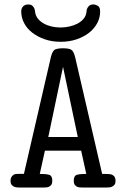

<svg xmlns="http://www.w3.org/2000/svg" viewBox="-20 -839 565 859"><path d="M75 -788Q75 -802 83.5 -810.5Q92 -819 106 -819Q118 -819 124 -814Q130 -809 133 -802.5Q136 -796 136.5 -789.5Q137 -783 138 -780Q144 -752 175.5 -734Q207 -716 252 -716Q271 -716 291 -720.5Q311 -725 327 -733.5Q343 -742 354 -755Q365 -768 367 -786Q367 -787 367.5 -792Q368 -797 371 -803Q374 -809 380 -814Q386 -819 398 -819Q407 -819 417.5 -813Q428 -807 428 -788Q428 -760 415 -735.5Q402 -711 378.5 -692.5Q355 -674 322.5 -663Q290 -652 252 -652Q212 -652 179.5 -663.5Q147 -675 123.5 -693.5Q100 -712 87.5 -736.5Q75 -761 75 -788ZM27 -30Q27 -50 44 -59Q49 -61 62.5 -61Q76 -61 87 -61L208 -585Q215 -613 227.5 -618Q240 -623 262 -623Q285 -623 297 -617.5Q309 -612 316 -584L437 -61Q448 -61 461.5 -60.5Q475 -60 480 -58Q497 -51 497 -30Q497 -19 492.5 -13Q488 -7 481.5 -4Q475 -1 467.5 -0.5Q460 0 454 0H352Q345 0 337.5 -0.5Q330 -1 324 -4Q318 -7 314 -13Q310 -19 310 -30Q310 -53 324.5 -57Q339 -61 366 -61L343 -165H181L158 -61Q185 -61 199.5 -57Q214 -53 214 -30Q214 -19 210 -13Q206 -7 200 -4Q194 -1 186.5 -0.5Q179 0 172 0H70Q64 0 56.5 -0.5Q49 -1 42.5 -4Q36 -7 31.5 -13Q27 -19 27 -30ZM328 -226 262 -540 196 -226Z"/></svg>

Font: CMU Typewriter Custom
Style: Regular
Weight: 500
Monospace: yes
Version: Version 0.7.0